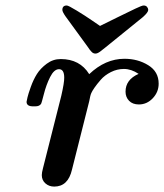

<svg xmlns="http://www.w3.org/2000/svg" viewBox="-20 -671 600 702"><path d="M77.1 -298.8Q78.1 -304.7 80.6 -315.4Q83 -326.2 92.5 -353Q102.1 -379.9 115 -400.4Q127.9 -420.9 150.9 -438Q173.8 -455.1 202.1 -455.1Q272 -455.1 306.2 -399.9Q365.2 -456.1 435.1 -456.1Q483.9 -456.1 522 -432.6Q560.1 -409.2 560.1 -365.2Q560.1 -334.5 538.6 -311.8Q517.1 -289.1 487.8 -289.1Q464.8 -289.1 451.9 -302.5Q439 -315.9 439 -335.9Q439 -379.9 486.8 -400.9Q460 -418.9 433.1 -418.9Q408.2 -418.9 385.5 -407.5Q362.8 -396 348.4 -379.4Q334 -362.8 325.4 -350.3Q316.9 -337.9 314 -331.1Q310.1 -323.2 306.2 -300.8L243.2 -50.8Q229 11.2 178.2 11.2Q159.2 11.2 146 -0.5Q132.8 -12.2 132.8 -30.8Q132.8 -39.6 137.2 -56.2L204.1 -320.8Q215.3 -369.6 214.8 -387.2Q214.8 -418 195.8 -418Q177.7 -418 163.3 -389.4Q148.9 -360.8 140.4 -326.9Q131.8 -293 129.9 -291Q124 -282.2 108.9 -282.2H102.1Q77.1 -281.7 77.1 -298.8ZM208 -634.8Q208 -650.9 224.1 -650.9Q230 -650.9 260.5 -632.3Q291 -613.8 317.9 -595.2L345.7 -576.2Q370.6 -588.4 410.6 -608.2Q450.7 -627.9 474.9 -639.4Q499 -650.9 504.9 -650.9Q513.7 -650.9 517.8 -645.5Q522 -640.1 522 -634.8Q522 -626 502.9 -608.9Q459 -572.8 402.8 -527.8Q355 -488.8 345.5 -481.9Q335.9 -475.1 329.1 -475.1Q325.2 -475.1 321.5 -476.6Q317.9 -478 314 -482.4Q310.1 -486.8 307.9 -489.5Q305.7 -492.2 301.3 -499Q296.9 -505.9 294.9 -507.8Q231 -594.7 219.5 -611.3Q208 -627.9 208 -634.8Z"/></svg>

Font: CMU Serif
Style: BoldItalic
Weight: 700
Italic angle: -14.04°
Version: Version 0.7.0